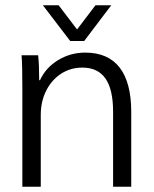

<svg xmlns="http://www.w3.org/2000/svg" viewBox="-20 -710 585 730"><path d="M65 -376Q65 -464 62 -500H125Q129 -466 129 -405H132Q154 -453 201 -481.5Q248 -510 304 -510Q391 -510 435 -453Q479 -396 479 -284V0H410V-285Q410 -370 381 -411.5Q352 -453 293 -453Q248 -453 212 -429.5Q176 -406 155.5 -365Q135 -324 135 -273V0H65ZM143 -690H203L273 -598L343 -690H403L300 -554H247Z"/></svg>

Font: Sarabun Light
Style: Regular
Weight: 300
Designer: Suppakit Chalermlarp | Katatrad Co.,Ltd.
Foundry: Cadson Demak Co.,Ltd.
Version: Version 1.000; ttfautohint (v1.6)